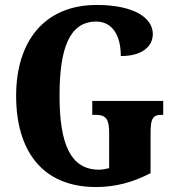

<svg xmlns="http://www.w3.org/2000/svg" viewBox="-20 -744 715 774"><path d="M367 10C445 10 516 -9 587 -46V-206C587 -262 594 -281 630 -281H638V-337H352V-281H367C408 -281 420 -262 420 -210V-66C404 -62 390 -60 379 -60C263 -60 220 -166 220 -358C220 -552 261 -657 368 -657C431 -657 467 -604 467 -518C556 -518 596 -559 596 -607C596 -672 520 -724 370 -724C156 -724 45 -574 45 -358C45 -137 150 10 367 10Z"/></svg>

Font: Noto Serif Ethiopic ExtraCondensed Black
Style: Regular
Weight: 900
Width: 2
Designer: Monotype Design Team
Foundry: Monotype Imaging Inc.
Version: Version 2.102